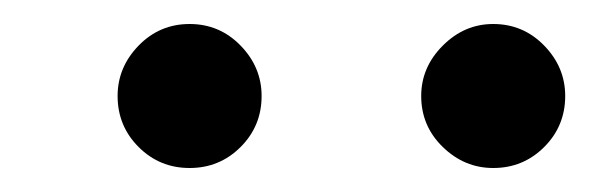

<svg xmlns="http://www.w3.org/2000/svg" viewBox="-20 -745 491 160"><path d="M78 -665Q78 -689 95.5 -707Q113 -725 138 -725Q163 -725 180.5 -707Q198 -689 198 -665Q198 -640 180.5 -622.5Q163 -605 138 -605Q113 -605 95.5 -622.5Q78 -640 78 -665ZM391 -725Q416 -725 433.5 -707Q451 -689 451 -665Q451 -640 433.5 -622.5Q416 -605 391 -605Q367 -605 349 -622.5Q331 -640 331 -665Q331 -689 349 -707Q367 -725 391 -725Z"/></svg>

Font: Oak Sans Semibold
Style: Italic
Weight: 600
Italic angle: -9.49998°
Foundry: Erik Kennedy, Walven
Version: Version 1.000